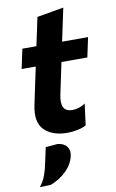

<svg xmlns="http://www.w3.org/2000/svg" viewBox="-105 -743 657 1085"><g transform="rotate(-10 224.0 -200.0)"><path d="M241 13.5Q154 13.5 108.2 -32.2Q62.5 -78 83 -173.5Q93.5 -224.5 104 -273.8Q114.5 -323 128 -386.5H47L71 -499H151.5Q161 -543 169.2 -581.5Q177.5 -620 186 -661L339 -687.5Q326.5 -629 316.8 -583Q307 -537 299 -499H448L424 -386.5H275.5L237.5 -206.5Q216.5 -108.5 290 -108.5Q306 -108.5 325.2 -114Q344.5 -119.5 364 -133L348 -10.5Q332 0 300.2 6.8Q268.5 13.5 241 13.5ZM32.5 289Q56 258.5 67 227.8Q78 197 85.5 159.5Q90.5 137.5 95 115.5Q99.5 93.5 104.5 72L173 66Q209.5 70 225.5 91.2Q241.5 112.5 235.5 143Q226 189.5 189.2 226.8Q152.5 264 97 286.5Z"/></g></svg>

Font: Commissioner
Style: Bold Italic
Weight: 700
Italic angle: -12°
Designer: Kostas Bartsokas
Foundry: Kostas Bartsokas
Version: Version 1.000; ttfautohint (v1.8.3)